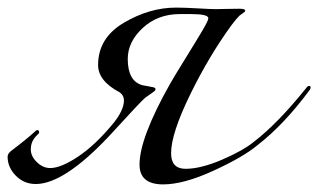

<svg xmlns="http://www.w3.org/2000/svg" viewBox="-26 -480 837 505"><path d="M106 -38Q134 -38 178.5 -67.5Q223 -97 269 -152Q300 -189 300 -216Q300 -229 289 -237Q232 -267 232 -309Q232 -380 299.5 -420Q367 -460 437 -460Q460 -460 493.5 -458Q527 -456 542 -456Q550 -456 568 -456.5Q586 -457 603 -457Q619 -457 619 -452Q619 -450 617 -448.5Q615 -447 611 -444Q607 -441 604 -439Q595 -430 583 -414Q524 -333 475 -233Q424 -129 424 -77Q424 -36 462 -36Q502 -36 558 -60Q614 -84 643 -108Q705 -156 779 -248Q783 -254 787 -254Q791 -254 791 -250Q791 -248 789 -244Q721 -152 651 -98Q614 -67 535.5 -31Q457 5 403 5Q341 5 341 -47Q341 -117 421 -259Q436 -285 463 -328.5Q490 -372 506 -399Q522 -426 522 -432Q522 -443 476 -443H447Q389 -443 349.5 -406.5Q310 -370 310 -325Q310 -267 348 -256Q352 -255 361.5 -253.5Q371 -252 377 -250.5Q383 -249 383 -246Q383 -243 381 -241Q379 -239 371 -233.5Q363 -228 356 -223Q345 -214 260 -121Q142 4 68 4Q37 4 15.5 -18Q-6 -40 -6 -68Q-6 -77 7 -86Q23 -98 39 -111Q55 -124 62.5 -131Q70 -138 71 -138Q77 -138 77 -132Q77 -130 75 -128Q73 -126 69 -122Q65 -118 62 -113Q55 -102 55 -87Q55 -69 71 -53.5Q87 -38 106 -38Z"/></svg>

Font: Miama Nueva
Style: Medium
Weight: 400
Italic angle: -28°
Version: Version 1.0